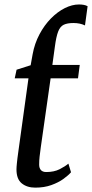

<svg xmlns="http://www.w3.org/2000/svg" viewBox="-20 -850 422 880"><path d="M141.5 10Q104 10 79.8 -9.5Q55.5 -29 55.5 -73.5Q55.5 -79 56 -86Q56.5 -93 57.5 -102.8Q58.5 -112.5 60 -125.2Q61.5 -138 64 -155L110.5 -491H47.5L56 -530.5L120.5 -551L129.5 -601Q138.5 -650.5 160.8 -692.5Q183 -734.5 213.2 -765.2Q243.5 -796 277 -812.8Q310.5 -829.5 342 -829.5Q353 -829.5 363.2 -827.8Q373.5 -826 381.5 -821.5L369.5 -733.5Q358 -739 344.8 -741.8Q331.5 -744.5 316.5 -744.5Q288.5 -744.5 272 -736.5Q255.5 -728.5 246.5 -705.2Q237.5 -682 231.5 -636L220 -552.5H345.5L337.5 -491H212L167 -175.5Q163.5 -149.5 161.5 -132.5Q159.5 -115.5 159.5 -95.5Q159.5 -79.5 167.5 -70.5Q175.5 -61.5 192 -61.5Q227.5 -61.5 252.8 -74.2Q278 -87 293.5 -100L305.5 -60.5Q293.5 -46.5 270.8 -30Q248 -13.5 215.5 -1.8Q183 10 141.5 10Z"/></svg>

Font: Merriweather 24pt
Style: Italic
Weight: 400
Italic angle: -7.8°
Designer: Eben Sorkin
Foundry: Eben Sorkin
Version: Version 2.101